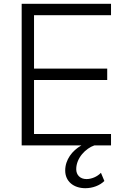

<svg xmlns="http://www.w3.org/2000/svg" viewBox="-20 -765 653 1010"><path d="M94 0H408C360 27 323 75 323 132C323 189 367 225 429 225C467 225 505 211 529 187L511 144C491 165 461 177 435 177C401 177 381 155 381 125C381 65 432 15 476 0H564V-60H159V-344H544V-404H159V-685H564V-745H94Z"/></svg>

Font: Mluvka Light
Style: Regular
Weight: 300
Designer: Modified by Jiří Krblich, Original typeface by Gumpita Rahayu
Foundry: Gumpita Rahayu & Jiří Krblich
Version: Version 2.000;Glyphs 3.1.1 (3134)